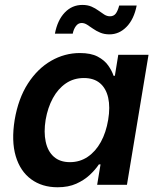

<svg xmlns="http://www.w3.org/2000/svg" viewBox="-20 -769 659 799"><path d="M219.7 10.3Q154.8 10.3 109.4 -23.2Q64 -56.6 45.4 -119.4Q26.9 -182.1 41 -270Q56.2 -359.4 96.2 -421.4Q136.2 -483.4 192.6 -515.9Q249 -548.3 312.5 -548.3Q358.4 -548.3 386.5 -533.4Q414.6 -518.6 430.2 -496.6Q445.8 -474.6 452.6 -453.6H458L472.2 -541H598.1L508.3 0H384.3L398.4 -85H391.6Q377 -63 353.8 -41.3Q330.6 -19.5 297.6 -4.6Q264.6 10.3 219.7 10.3ZM271 -94.2Q312.5 -94.2 345.2 -116.5Q377.9 -138.7 399.7 -178.2Q421.4 -217.8 430.2 -270.5Q439 -323.2 430.2 -362.3Q421.4 -401.4 396 -422.9Q370.6 -444.3 329.1 -444.3Q286.6 -444.3 253.9 -421.9Q221.2 -399.4 200 -360.4Q178.7 -321.3 169.9 -270.5Q161.6 -219.2 170.2 -179.2Q178.7 -139.2 204.1 -116.7Q229.5 -94.2 271 -94.2ZM435.5 -626Q414.1 -626 397.2 -633.1Q380.4 -640.1 366.9 -649.7Q353.5 -659.2 342.3 -666.3Q331.1 -673.3 319.8 -673.3Q305.2 -673.3 295.7 -660.2Q286.1 -647 282.7 -628.9H208.5Q219.2 -685.1 249.5 -716.8Q279.8 -748.5 322.8 -748.5Q344.7 -748.5 360.8 -741.5Q377 -734.4 389.6 -725.1Q402.3 -715.8 413.8 -708.5Q425.3 -701.2 437.5 -701.2Q453.1 -701.2 461.7 -712.4Q470.2 -723.6 476.1 -746.1H548.8Q537.6 -689 506.8 -657.5Q476.1 -626 435.5 -626Z"/></svg>

Font: Inter 17pt SemiBold
Style: Italic
Weight: 600
Italic angle: -9.3988°
Version: Version 4.001;git-66647c0bb